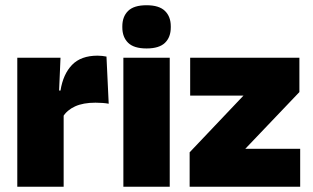

<svg xmlns="http://www.w3.org/2000/svg" viewBox="-20 -713 1196 733"><path d="M220.5 -267.5 169.5 -367.5H211Q221 -430 255 -465.2Q289 -500.5 352.5 -500.5Q362 -500.5 370.2 -499.5Q378.5 -498.5 386.5 -497L395 -317Q385 -319 371.2 -320Q357.5 -321 344.5 -321Q297.5 -321 266.5 -306.8Q235.5 -292.5 220.5 -267.5ZM46 0V-492.5H211L204 -329.5H223V0Z M451 0V-492.5H628V0ZM539.5 -528Q491 -528 469 -549.8Q447 -571.5 447 -608.5V-612.5Q447 -649.5 469 -671.2Q491 -693 539.5 -693Q587.5 -693 609.8 -671.2Q632 -649.5 632 -612.5V-608.5Q632 -571 609.8 -549.5Q587.5 -528 539.5 -528Z M1126 -145V0H704V-131.5L909.5 -348H706V-492.5H1123V-361.5L916.5 -145Z"/></svg>

Font: Anek Gujarati ExtraBold
Style: Regular
Weight: 800
Version: Version 1.003